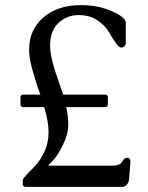

<svg xmlns="http://www.w3.org/2000/svg" viewBox="-20 -731 580 751"><path d="M416 -83Q450 -83 458 -98.5Q466 -114 478 -114Q490 -114 490 -98V-95L485 -32Q484 -17 476 -8.5Q468 0 458 0H81Q69 0 69 -11V-27Q69 -32 85 -48.5Q101 -65 119.5 -84.5Q138 -104 154 -138.5Q170 -173 170 -213.5Q170 -254 153 -312H72Q60 -312 60 -323V-350Q60 -361 72 -361H138Q128 -386 123 -403.5Q118 -421 112.5 -438.5Q107 -456 104.5 -465.5Q102 -475 99 -490Q94 -514 94 -539Q94 -614 149.5 -662.5Q205 -711 297 -711Q364 -711 418 -687Q472 -663 472 -642V-563Q472 -556 467 -550.5Q462 -545 453.5 -545Q445 -545 431.5 -565Q418 -585 404 -608.5Q390 -632 360.5 -652Q331 -672 286.5 -672Q242 -672 209 -641.5Q176 -611 176 -554Q176 -510 199 -443Q222 -376 227 -361H390Q402 -361 402 -350V-323Q402 -312 390 -312H239Q247 -277 247 -242.5Q247 -208 227.5 -167Q208 -126 188 -104L168 -83Z"/></svg>

Font: Lustria
Style: Regular
Weight: 400
Designer: Matthew Desmond
Foundry: Matthew Desmond
Version: Version 001.001; ttfautohint (v1.6)